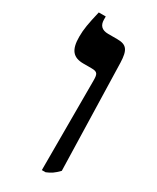

<svg xmlns="http://www.w3.org/2000/svg" viewBox="-172 -701 624 761"><g transform="rotate(30 140.0 -320.0)"><path d="M160 7H177C197 -1 211 -10 230 -30L217 -518C215 -575 202 -592 159 -592H118C88 -592 75 -607 75 -633V-647H43C29 -587 24 -560 24 -525C24 -465 44 -441 92 -441H129C157 -441 160 -432 160 -401Z"/></g></svg>

Font: Noto Serif Hebrew SemiCondensed
Style: Bold
Weight: 700
Width: 4
Designer: Monotype Design Team
Foundry: Monotype Imaging Inc.
Version: Version 2.004